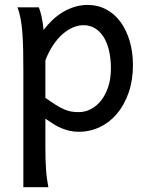

<svg xmlns="http://www.w3.org/2000/svg" viewBox="-20 -528 611 787"><path d="M166 -127Q190.9 -109.4 209.2 -97.9Q227.5 -86.4 242.7 -79.8Q257.8 -73.2 271.7 -70.8Q285.6 -68.4 302.7 -68.4Q328.6 -68.4 352.3 -80.6Q376 -92.8 394.3 -116Q412.6 -139.2 423.6 -172.1Q434.6 -205.1 434.6 -246.6Q434.6 -287.1 427 -320.1Q419.4 -353 404.8 -376.2Q390.1 -399.4 369.4 -412.1Q348.6 -424.8 322.3 -424.8Q301.3 -424.8 279.3 -415.5Q257.3 -406.2 236.6 -388.2Q215.8 -370.1 197.8 -343Q179.7 -315.9 166 -280.8ZM139.2 -498Q144.5 -485.4 149.9 -462.2Q155.3 -439 158.7 -405.3Q175.8 -427.7 196 -446.8Q216.3 -465.8 239 -479.2Q261.7 -492.7 286.9 -500.2Q312 -507.8 339.4 -507.8Q380.9 -507.8 415.3 -489.5Q449.7 -471.2 473.9 -438.2Q498 -405.3 511.5 -360.1Q524.9 -314.9 524.9 -261.2Q524.9 -198.7 507.3 -148.2Q489.7 -97.7 459.7 -62Q429.7 -26.4 389.2 -7.1Q348.6 12.2 302.7 12.2Q283.2 12.2 265.9 8.3Q248.5 4.4 232.2 -2.4Q215.8 -9.3 199.7 -19.3Q183.6 -29.3 166 -41.5V73.2Q166 102.5 166.7 126.2Q167.5 149.9 168.9 169.9Q170.4 189.9 172.9 206.8Q175.3 223.6 178.2 239.3H75.7V-236.8Q75.7 -282.2 75 -321Q74.2 -359.9 71.8 -392.3Q69.3 -424.8 64.5 -451.2Q59.6 -477.5 51.3 -498Z"/></svg>

Font: Andika Cyr
Style: Regular
Weight: 400
Designer: Victor Gaultney, Annie Olsen, Julie Remington, Don Collingsworth, Eric Hays, Becca Hirsbrunner
Foundry: SIL International
Version: Version 5.000